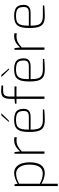

<svg xmlns="http://www.w3.org/2000/svg" viewBox="1162 -1972 1046 3411"><g transform="rotate(-90 1685.5 -266.0)"><path d="M86 -532H117L127 -476Q159 -497 215 -517.5Q271 -538 316 -538Q384 -538 427 -499Q470 -460 489 -399Q508 -338 508 -268Q508 6 316 6Q271 6 221.5 -10Q172 -26 127 -53V237H86ZM467 -268Q467 -348 445 -400.5Q423 -453 387.5 -478Q352 -503 310 -503Q260 -503 217.5 -489Q175 -475 127 -450V-82Q223 -30 309 -30Q467 -30 467 -268Z M660 -532H690L701 -433Q745 -483 794 -510.5Q843 -538 902 -538Q933 -538 954 -532V-491Q929 -496 899 -496Q842 -496 799.5 -474.5Q757 -453 701 -403V0H660Z M1047 -268Q1047 -373 1068 -431Q1089 -489 1135 -513.5Q1181 -538 1263 -538Q1365 -538 1411.5 -499.5Q1458 -461 1458 -366Q1458 -246 1317 -246H1088Q1088 -163 1102.5 -116.5Q1117 -70 1155.5 -49Q1194 -28 1267 -28H1447V-3Q1350 6 1260 6Q1177 6 1131.5 -19.5Q1086 -45 1066.5 -104Q1047 -163 1047 -268ZM1315 -277Q1370 -277 1395 -296.5Q1420 -316 1420 -366Q1420 -420 1404.5 -450Q1389 -480 1355.5 -492.5Q1322 -505 1263 -505Q1193 -505 1156 -485.5Q1119 -466 1103.5 -417.5Q1088 -369 1088 -277ZM1340 -765H1379L1248 -631H1224Z M1635 -497H1550V-523L1635 -532V-608Q1635 -689 1665 -729Q1695 -769 1775 -769Q1814 -769 1840.5 -766Q1867 -763 1873 -762V-734H1779Q1718 -734 1697 -704.5Q1676 -675 1676 -609V-532H1857V-497H1676V0H1635Z M1944 -268Q1944 -373 1965 -431Q1986 -489 2032 -513.5Q2078 -538 2160 -538Q2262 -538 2308.5 -499.5Q2355 -461 2355 -366Q2355 -246 2214 -246H1985Q1985 -163 1999.5 -116.5Q2014 -70 2052.5 -49Q2091 -28 2164 -28H2344V-3Q2247 6 2157 6Q2074 6 2028.5 -19.5Q1983 -45 1963.5 -104Q1944 -163 1944 -268ZM2212 -277Q2267 -277 2292 -296.5Q2317 -316 2317 -366Q2317 -420 2301.5 -450Q2286 -480 2252.5 -492.5Q2219 -505 2160 -505Q2090 -505 2053 -485.5Q2016 -466 2000.5 -417.5Q1985 -369 1985 -277ZM2022 -765H2061L2177 -631H2153Z M2507 -532H2537L2548 -433Q2592 -483 2641 -510.5Q2690 -538 2749 -538Q2780 -538 2801 -532V-491Q2776 -496 2746 -496Q2689 -496 2646.5 -474.5Q2604 -453 2548 -403V0H2507Z M2894 -268Q2894 -373 2915 -431Q2936 -489 2982 -513.5Q3028 -538 3110 -538Q3212 -538 3258.5 -499.5Q3305 -461 3305 -366Q3305 -246 3164 -246H2935Q2935 -163 2949.5 -116.5Q2964 -70 3002.5 -49Q3041 -28 3114 -28H3294V-3Q3197 6 3107 6Q3024 6 2978.5 -19.5Q2933 -45 2913.5 -104Q2894 -163 2894 -268ZM3162 -277Q3217 -277 3242 -296.5Q3267 -316 3267 -366Q3267 -420 3251.5 -450Q3236 -480 3202.5 -492.5Q3169 -505 3110 -505Q3040 -505 3003 -485.5Q2966 -466 2950.5 -417.5Q2935 -369 2935 -277Z"/></g></svg>

Font: Exo ExtraLight
Style: Regular
Weight: 275
Designer: Natanael Gama
Foundry: Natanael Gama
Version: Version 1.500; ttfautohint (v1.6)